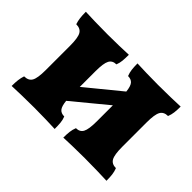

<svg xmlns="http://www.w3.org/2000/svg" viewBox="-96 -654 849 849"><g transform="rotate(45 328.5 -229.0)"><path d="M33 3Q33 -19 35 -35Q37 -51 42 -66Q69 -66 79.5 -84.5Q90 -103 90 -153V-305Q90 -355 79.5 -373.5Q69 -392 42 -392Q37 -407 35 -423Q33 -439 33 -461Q55 -460 93.5 -459Q132 -458 172 -458Q209 -458 245 -459Q281 -460 302 -461Q302 -439 300.5 -423Q299 -407 293 -392Q269 -392 259 -373.5Q249 -355 249 -305V-207L409 -338Q406 -368 396 -380Q386 -392 366 -392Q360 -407 358 -423Q356 -439 356 -461Q378 -460 414 -459Q450 -458 487 -458Q527 -458 565.5 -459Q604 -460 626 -461Q626 -439 624 -423Q622 -407 616 -392Q590 -392 579.5 -373.5Q569 -355 569 -305V-153Q569 -103 579.5 -84.5Q590 -66 616 -66Q622 -51 624 -35Q626 -19 626 3Q604 2 565.5 1Q527 0 487 0Q450 0 414 1Q378 2 356 3Q356 -19 358 -35Q360 -51 366 -66Q390 -66 400 -84.5Q410 -103 410 -153V-253L250 -121Q253 -90 263 -78Q273 -66 293 -66Q299 -51 300.5 -35Q302 -19 302 3Q281 2 245 1Q209 0 172 0Q132 0 93.5 1Q55 2 33 3Z"/></g></svg>

Font: Vollkorn ExtraBold
Style: Regular
Weight: 800
Designer: Friedrich Althausen
Foundry: Friedrich Althausen
Version: Version 5.000; ttfautohint (v1.8.3)